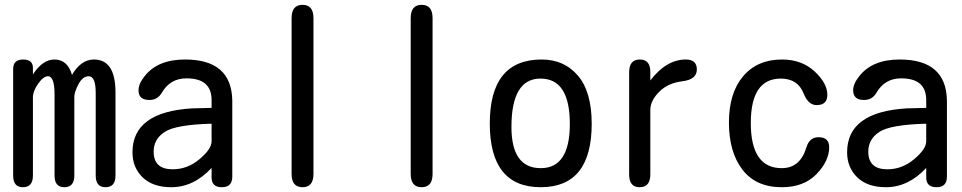

<svg xmlns="http://www.w3.org/2000/svg" viewBox="-20 -783 4040 806"><path d="M282.2 -468.8Q320.3 -533.2 374 -533.2Q463.9 -533.2 464.8 -398.4V-45.9Q464.8 2.9 422.9 2.9Q381.8 2.9 381.8 -45.9V-392.6Q381.8 -462.9 352.5 -462.9Q327.1 -462.9 309.6 -429.7Q292 -396.5 292 -377V-45.9Q292 2.9 250 2.9Q209 2.9 209 -45.9V-385.7Q209 -462.9 181.6 -462.9Q162.1 -462.9 140.1 -431.6Q118.2 -400.4 118.2 -374V-45.9Q118.2 2.9 76.2 2.9Q35.2 2.9 35.2 -45.9V-493.2Q35.2 -533.2 77.1 -533.2Q118.2 -533.2 118.2 -498V-470.7Q159.2 -533.2 208 -533.2Q263.7 -533.2 282.2 -468.8Z M868.2 -78.1Q793 2.9 699.2 2.9Q621.1 2.9 578.6 -38.6Q536.1 -80.1 536.1 -143.6Q536.1 -313.5 787.1 -328.1L868.2 -330.1V-363.3Q868.2 -454.1 762.7 -454.1Q694.3 -454.1 659.2 -393.6Q641.6 -363.3 607.4 -363.3Q561.5 -363.3 561.5 -403.3Q561.5 -431.6 586.9 -462.9Q641.6 -533.2 756.8 -533.2Q952.1 -533.2 955.1 -361.3V-41Q955.1 2.9 911.1 2.9Q868.2 2.9 868.2 -38.1ZM868.2 -263.7Q718.8 -259.8 671.9 -229.5Q625 -199.2 625 -146.5Q625 -72.3 705.1 -72.3Q766.6 -72.3 816.9 -114.3Q867.2 -156.2 868.2 -188.5Z M1204.1 -707Q1204.1 -762.7 1250 -762.7Q1295.9 -762.7 1295.9 -707V-52.7Q1295.9 2.9 1250 2.9Q1204.1 2.9 1204.1 -52.7Z M1704.1 -707Q1704.1 -762.7 1750 -762.7Q1795.9 -762.7 1795.9 -707V-52.7Q1795.9 2.9 1750 2.9Q1704.1 2.9 1704.1 -52.7Z M2253.9 -533.2Q2348.6 -533.2 2406.2 -465.3Q2463.9 -397.5 2463.9 -263.7Q2463.9 2.9 2250 2.9Q2036.1 2.9 2036.1 -264.6Q2036.1 -533.2 2253.9 -533.2ZM2249 -453.1Q2127 -453.1 2127 -250Q2127 -77.1 2250 -77.1Q2372.1 -77.1 2372.1 -262.7Q2372.1 -453.1 2249 -453.1Z M2710 -445.3Q2777.3 -533.2 2859.4 -533.2Q2905.3 -533.2 2905.3 -491.2Q2905.3 -449.2 2844.7 -441.9Q2784.2 -434.6 2747.6 -397.9Q2710.9 -361.3 2710 -323.2V-50.8Q2710 2.9 2665 2.9Q2621.1 2.9 2621.1 -50.8V-479.5Q2621.1 -533.2 2666 -533.2Q2710 -533.2 2710 -481.4Z M3262.7 -533.2Q3345.7 -533.2 3399.4 -483.4Q3453.1 -433.6 3453.1 -384.8Q3453.1 -341.8 3408.2 -341.8Q3373 -341.8 3353.5 -390.6Q3329.1 -453.1 3257.8 -453.1Q3131.8 -453.1 3131.8 -266.6Q3131.8 -77.1 3261.7 -77.1Q3338.9 -77.1 3365.2 -164.1Q3377.9 -207 3416 -207Q3460.9 -207 3460.9 -165Q3460.9 -107.4 3407.7 -52.2Q3354.5 2.9 3261.7 2.9Q3153.3 2.9 3096.7 -70.8Q3040 -144.5 3040 -268.6Q3040 -392.6 3099.6 -462.9Q3159.2 -533.2 3262.7 -533.2Z M3868.2 -78.1Q3793 2.9 3699.2 2.9Q3621.1 2.9 3578.6 -38.6Q3536.1 -80.1 3536.1 -143.6Q3536.1 -313.5 3787.1 -328.1L3868.2 -330.1V-363.3Q3868.2 -454.1 3762.7 -454.1Q3694.3 -454.1 3659.2 -393.6Q3641.6 -363.3 3607.4 -363.3Q3561.5 -363.3 3561.5 -403.3Q3561.5 -431.6 3586.9 -462.9Q3641.6 -533.2 3756.8 -533.2Q3952.1 -533.2 3955.1 -361.3V-41Q3955.1 2.9 3911.1 2.9Q3868.2 2.9 3868.2 -38.1ZM3868.2 -263.7Q3718.8 -259.8 3671.9 -229.5Q3625 -199.2 3625 -146.5Q3625 -72.3 3705.1 -72.3Q3766.6 -72.3 3816.9 -114.3Q3867.2 -156.2 3868.2 -188.5Z"/></svg>

Font: MotoyaLMaru
Style: W3 mono
Weight: 400
Version: Version 1.01